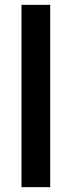

<svg xmlns="http://www.w3.org/2000/svg" viewBox="-20 -770 295 790"><path d="M186.5 -750V0H68.4V-750Z"/></svg>

Font: Vazirmatn UI FD Medium
Style: Regular
Weight: 500
Designer: Saber Rastikerdar
Foundry: Saber Rastikerdar
Version: Version 33.003